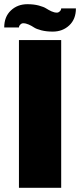

<svg xmlns="http://www.w3.org/2000/svg" viewBox="-20 -890 380 910"><path d="M69.8 -700.2H270V0H69.8ZM0 -759.8Q0 -810.5 31.5 -840.3Q63 -870.1 109.9 -870.1Q140.1 -870.1 163.8 -863.8Q187.5 -857.4 198.7 -850.1Q210 -842.8 223.6 -836.4Q237.3 -830.1 250 -830.1Q257.3 -830.1 263.7 -836.4Q270 -842.8 270 -850.1H339.8Q339.8 -799.3 308.3 -769.8Q276.9 -740.2 230 -740.2Q199.7 -740.2 176 -746.3Q152.3 -752.4 141.1 -760Q129.9 -767.6 116.2 -773.7Q102.5 -779.8 89.8 -779.8Q82.5 -779.8 76.2 -773.4Q69.8 -767.1 69.8 -759.8Z"/></svg>

Font: Fivo Sans Heavy
Style: Regular
Weight: 900
Designer: Alexander Slobzheninov
Foundry: Alexander Slobzheninov
Version: 1.0